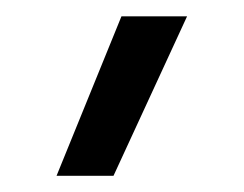

<svg xmlns="http://www.w3.org/2000/svg" viewBox="-20 -70 301 237"><path d="M49.8 147 129.9 -49.8H210.9L120.1 147Z"/></svg>

Font: Prompt Light
Style: Regular
Weight: 300
Designer: Katatrad Team
Foundry: CadsonDemak
Version: Version 1.000;PS 001.000;hotconv 1.0.88;makeotf.lib2.5.64775